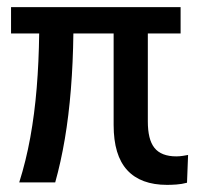

<svg xmlns="http://www.w3.org/2000/svg" viewBox="-20 -512 565 539"><path d="M449 7Q375 7 337 -34.5Q299 -76 299 -161V-418H186Q185 -336 179 -261.5Q173 -187 162 -122Q151 -57 135 0H34Q53 -60 65 -126Q77 -192 83 -265Q89 -338 90 -418H11V-492H487V-418H395V-171Q395 -146 399.5 -127.5Q404 -109 413.5 -97Q423 -85 438.5 -79Q454 -73 475 -73Q484 -73 493.5 -74.5Q503 -76 508 -77L505 1Q490 5 475 6Q460 7 449 7Z"/></svg>

Font: Nunito Sans 10pt Condensed SemiBold
Style: Regular
Weight: 600
Width: 3
Designer: Vernon Adams
Foundry: Vernon Adams
Version: Version 3.101;gftools[0.9.27]